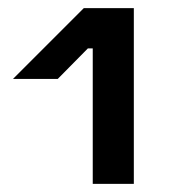

<svg xmlns="http://www.w3.org/2000/svg" viewBox="-20 -798 422 472"><path d="M309 -346H208V-679H196L122 -604H12L186 -778H309Z"/></svg>

Font: Iceberg
Style: Regular
Weight: 400
Designer: Victor Kharyk
Foundry: Cyreal (www.cyreal.org)
Version: Version 1.002